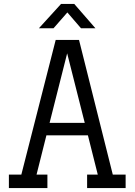

<svg xmlns="http://www.w3.org/2000/svg" viewBox="-20 -952 681 972"><path d="M231 -330H409L320 -682ZM551 -68H616V0H421V-68H475L425 -267H215L165 -68H220V0H25V-68H88L262 -750H380ZM356 -932 463 -809H390L321 -889L251 -809H177L289 -932Z"/></svg>

Font: Kelly Slab
Style: Regular
Weight: 400
Designer: Denis Masharov
Foundry: Denis Masharov
Version: Version 1.001